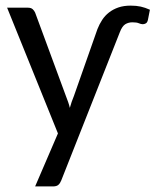

<svg xmlns="http://www.w3.org/2000/svg" viewBox="-20 -505 556 686"><path d="M198.7 140.1Q194.8 149.9 188.5 155.5Q182.1 161.1 168.9 161.1H105.5L187 -28.3L5.4 -477.5H79.6Q90.8 -477.5 96.7 -472.2Q102.5 -466.8 105.5 -460L215.8 -161.1Q219.7 -150.9 223.4 -140.6Q227.1 -130.4 229.5 -119.6Q232.4 -130.4 236.1 -141.1Q239.7 -151.9 244.1 -162.1L328.1 -400.9Q335 -418.5 345 -433.8Q355 -449.2 369.4 -460.4Q383.8 -471.7 402.8 -478.3Q421.9 -484.9 446.8 -484.9Q467.3 -484.9 482.9 -481.4Q498.5 -478 515.6 -470.2L508.8 -435.5Q506.8 -424.8 501.2 -421.6Q495.6 -418.5 490.2 -418.5Q483.9 -418.5 476.1 -421.9Q468.3 -425.3 453.1 -425.3Q439 -425.3 427.7 -418.5Q416.5 -411.6 408.2 -390.1Z"/></svg>

Font: Carlito
Style: Regular
Weight: 400
Designer: Lukasz Dziedzic
Foundry: tyPoland Lukasz Dziedzic
Version: Version 1.104